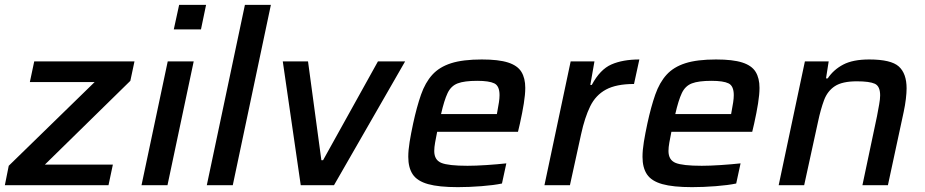

<svg xmlns="http://www.w3.org/2000/svg" viewBox="-25 -763 3810 791"><path d="M-5 0 11 -80 365 -425H98L116 -510H529L512 -430L160 -85H440L422 0Z M691 -642 713 -743H824L803 -642ZM558 0 666 -510H773L665 0Z M827 0 984 -743H1091L934 0Z M1214 0 1140 -510H1244L1299 -103H1306L1532 -510H1644L1351 0Z M1861 8Q1783 8 1738.5 -4.5Q1694 -17 1675.5 -44.5Q1657 -72 1657 -117Q1657 -144 1662.5 -178Q1668 -212 1677 -254Q1692 -323 1709.5 -373Q1727 -423 1756 -455Q1785 -487 1833.5 -502.5Q1882 -518 1960 -518Q2029 -518 2068 -505.5Q2107 -493 2123 -467Q2139 -441 2139 -401Q2139 -374 2133 -336.5Q2127 -299 2117 -254L2109 -220H1776Q1771 -195 1767.5 -175.5Q1764 -156 1764 -141Q1764 -104 1793 -92Q1822 -80 1901 -80Q1934 -80 1979.5 -83Q2025 -86 2061 -90L2043 -7Q2010 0 1958.5 4Q1907 8 1861 8ZM1792 -293H2022L2024 -304Q2028 -325 2030.5 -341.5Q2033 -358 2033 -371Q2033 -409 2011.5 -419.5Q1990 -430 1941 -430Q1888 -430 1860.5 -419.5Q1833 -409 1819 -379.5Q1805 -350 1792 -293Z M2218 0 2326 -510H2424L2407 -413H2413Q2447 -477 2494 -497.5Q2541 -518 2609 -518L2587 -417Q2514 -417 2471.5 -394Q2429 -371 2406.5 -325Q2384 -279 2369 -210L2323 0Z M2826 8Q2748 8 2703.5 -4.5Q2659 -17 2640.5 -44.5Q2622 -72 2622 -117Q2622 -144 2627.5 -178Q2633 -212 2642 -254Q2657 -323 2674.5 -373Q2692 -423 2721 -455Q2750 -487 2798.5 -502.5Q2847 -518 2925 -518Q2994 -518 3033 -505.5Q3072 -493 3088 -467Q3104 -441 3104 -401Q3104 -374 3098 -336.5Q3092 -299 3082 -254L3074 -220H2741Q2736 -195 2732.5 -175.5Q2729 -156 2729 -141Q2729 -104 2758 -92Q2787 -80 2866 -80Q2899 -80 2944.5 -83Q2990 -86 3026 -90L3008 -7Q2975 0 2923.5 4Q2872 8 2826 8ZM2757 -293H2987L2989 -304Q2993 -325 2995.5 -341.5Q2998 -358 2998 -371Q2998 -409 2976.5 -419.5Q2955 -430 2906 -430Q2853 -430 2825.5 -419.5Q2798 -409 2784 -379.5Q2770 -350 2757 -293Z M3183 0 3291 -510H3389L3378 -440H3385Q3409 -476 3449 -497Q3489 -518 3556 -518Q3646 -518 3678 -489Q3710 -460 3710 -399Q3710 -381 3707 -355.5Q3704 -330 3698 -302L3633 0H3528L3588 -284Q3593 -311 3597 -333Q3601 -355 3601 -370Q3601 -408 3579 -418Q3557 -428 3505 -428Q3445 -428 3414.5 -408Q3384 -388 3370 -350.5Q3356 -313 3345 -261L3288 0Z"/></svg>

Font: Saira Medium
Style: Italic
Weight: 500
Italic angle: -12°
Designer: Hector Gatti with collaboration of the Omnibus-Type team
Foundry: Omnibus-Type
Version: Version 1.100; ttfautohint (v1.8.3)